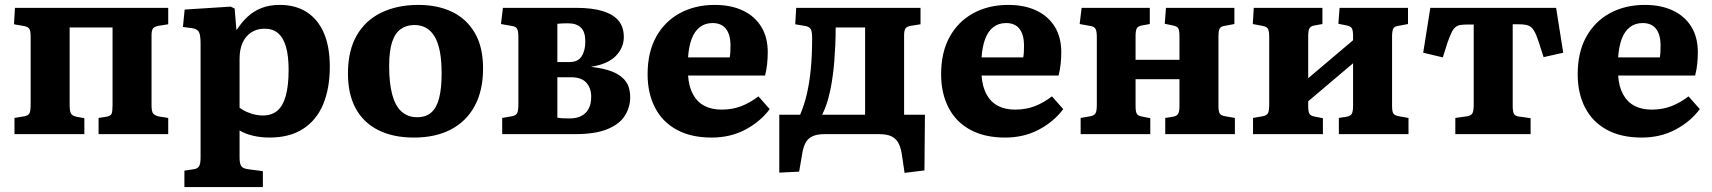

<svg xmlns="http://www.w3.org/2000/svg" viewBox="-20 -547 6982 783"><path d="M39 0V-66L80 -73Q96 -76 100.5 -85.5Q105 -95 105 -123V-398Q105 -421 99.5 -429.5Q94 -438 77 -441L37 -448L41 -515H666V-448L628 -442Q610 -439 604 -431Q598 -423 598 -403V-117Q598 -94 604 -85Q610 -76 628 -72L666 -66V0H382V-66L414 -71Q431 -74 435 -83Q439 -92 439 -118V-435H264V-118Q264 -95 269 -85Q274 -75 291 -71L324 -65V0Z M732 216V149L771 143Q785 141 791.5 131.5Q798 122 798 95V-369Q798 -405 791 -417Q784 -429 764 -432L726 -437L733 -508L921 -520L937 -512L944 -426H946Q966 -457 990.5 -479.5Q1015 -502 1047 -514.5Q1079 -527 1121 -527Q1185 -527 1230.5 -498Q1276 -469 1300.5 -413Q1325 -357 1325 -275Q1325 -187 1298 -122Q1271 -57 1216 -21.5Q1161 14 1079 14Q1044 14 1012 6.5Q980 -1 957 -15V95Q957 120 963.5 130Q970 140 991 143L1052 151V216ZM1052 -76Q1088 -76 1111 -95.5Q1134 -115 1145.5 -156.5Q1157 -198 1157 -262Q1157 -320 1146 -357Q1135 -394 1113.5 -412Q1092 -430 1059 -430Q1027 -430 1004 -414.5Q981 -399 969 -372Q957 -345 957 -307V-108Q973 -95 999.5 -85.5Q1026 -76 1052 -76Z M1668 14Q1583 14 1522.5 -16.5Q1462 -47 1430.5 -105Q1399 -163 1399 -247Q1399 -340 1434.5 -402Q1470 -464 1535 -495.5Q1600 -527 1686 -527Q1765 -527 1824 -498.5Q1883 -470 1916.5 -412.5Q1950 -355 1950 -268Q1950 -178 1916 -115Q1882 -52 1819 -19Q1756 14 1668 14ZM1681 -69Q1717 -69 1739 -88.5Q1761 -108 1771 -147.5Q1781 -187 1781 -247Q1781 -301 1773.5 -338.5Q1766 -376 1751.5 -399.5Q1737 -423 1716.5 -434Q1696 -445 1670 -445Q1638 -445 1614.5 -428.5Q1591 -412 1579 -375.5Q1567 -339 1567 -278Q1567 -208 1579.5 -161.5Q1592 -115 1617.5 -92Q1643 -69 1681 -69Z M2028 0V-66L2068 -73Q2084 -76 2089 -85.5Q2094 -95 2094 -121V-396Q2094 -419 2089 -429Q2084 -439 2068 -441L2023 -449L2031 -515H2330Q2395 -515 2438.5 -501.5Q2482 -488 2503 -462Q2524 -436 2524 -396Q2524 -353 2492 -319.5Q2460 -286 2392 -275V-274Q2440 -269 2475.5 -255.5Q2511 -242 2530.5 -217Q2550 -192 2550 -150Q2550 -110 2528.5 -75.5Q2507 -41 2457.5 -20.5Q2408 0 2326 0ZM2304 -64Q2330 -64 2349.5 -73.5Q2369 -83 2380 -102.5Q2391 -122 2391 -152Q2391 -188 2371 -210Q2351 -232 2309 -232H2253V-67Q2265 -65 2278.5 -64.5Q2292 -64 2304 -64ZM2253 -294H2303Q2337 -294 2352 -317.5Q2367 -341 2367 -378Q2367 -417 2349 -434.5Q2331 -452 2296 -452Q2285 -452 2273.5 -451.5Q2262 -451 2253 -450Z M2882 14Q2798 14 2739.5 -18Q2681 -50 2651 -108.5Q2621 -167 2621 -244Q2621 -334 2656 -397Q2691 -460 2753 -493.5Q2815 -527 2895 -527Q2961 -527 3009.5 -504Q3058 -481 3084.5 -438Q3111 -395 3111 -334Q3111 -311 3108.5 -286.5Q3106 -262 3100 -239H2786Q2789 -194 2806 -162.5Q2823 -131 2852.5 -115.5Q2882 -100 2922 -100Q2967 -100 3003 -114Q3039 -128 3073 -154L3119 -102Q3080 -50 3019 -18Q2958 14 2882 14ZM2786 -313H2956Q2958 -325 2958.5 -337Q2959 -349 2959 -361Q2959 -406 2940.5 -429.5Q2922 -453 2886 -453Q2855 -453 2833.5 -436Q2812 -419 2800.5 -388Q2789 -357 2786 -313Z M3669 158 3658 84Q3654 56 3644.5 37.5Q3635 19 3616.5 9.5Q3598 0 3564 0H3342Q3311 0 3292 9.5Q3273 19 3264 37.5Q3255 56 3251 83L3239 153L3158 157V-79H3243Q3260 -119 3270.5 -164Q3281 -209 3286.5 -265Q3292 -321 3292 -392Q3292 -418 3286.5 -428Q3281 -438 3264 -441L3223 -448L3227 -515H3734V-448L3696 -442Q3677 -439 3672 -430Q3667 -421 3667 -403V-79H3752L3750 148ZM3333 -79H3508V-435H3388Q3388 -399 3386.5 -364.5Q3385 -330 3382.5 -298.5Q3380 -267 3376 -238Q3372 -209 3367 -184Q3363 -165 3358.5 -148Q3354 -131 3348 -114.5Q3342 -98 3333 -79Z M4079 14Q3995 14 3936.5 -18Q3878 -50 3848 -108.5Q3818 -167 3818 -244Q3818 -334 3853 -397Q3888 -460 3950 -493.5Q4012 -527 4092 -527Q4158 -527 4206.5 -504Q4255 -481 4281.5 -438Q4308 -395 4308 -334Q4308 -311 4305.5 -286.5Q4303 -262 4297 -239H3983Q3986 -194 4003 -162.5Q4020 -131 4049.5 -115.5Q4079 -100 4119 -100Q4164 -100 4200 -114Q4236 -128 4270 -154L4316 -102Q4277 -50 4216 -18Q4155 14 4079 14ZM3983 -313H4153Q4155 -325 4155.5 -337Q4156 -349 4156 -361Q4156 -406 4137.5 -429.5Q4119 -453 4083 -453Q4052 -453 4030.5 -436Q4009 -419 3997.5 -388Q3986 -357 3983 -313Z M4387 0V-66L4427 -73Q4443 -76 4448 -85.5Q4453 -95 4453 -121V-396Q4453 -420 4447.5 -429.5Q4442 -439 4427 -441L4383 -449L4391 -515H4669V-449L4636 -443Q4620 -440 4615.5 -430.5Q4611 -421 4611 -398V-303H4790V-400Q4790 -423 4785 -431.5Q4780 -440 4764 -443L4730 -450L4735 -515H5014V-449L4977 -442Q4959 -440 4954 -430.5Q4949 -421 4949 -398V-115Q4949 -93 4954 -84.5Q4959 -76 4976 -73L5016 -66V0H4732V-66L4764 -71Q4780 -74 4785 -83.5Q4790 -93 4790 -116V-224H4611V-115Q4611 -93 4615.5 -84Q4620 -75 4636 -72L4671 -65V0Z M5090 0V-66L5130 -73Q5146 -76 5151 -85.5Q5156 -95 5156 -121V-396Q5156 -420 5151 -429Q5146 -438 5131 -441L5089 -449L5093 -515H5373V-449L5340 -443Q5324 -440 5319.5 -430.5Q5315 -421 5315 -398V-228L5498 -383V-400Q5498 -423 5493 -431.5Q5488 -440 5473 -443L5438 -450L5443 -515H5722V-449L5685 -442Q5667 -440 5662 -430.5Q5657 -421 5657 -398V-115Q5657 -93 5662 -84.5Q5667 -76 5685 -73L5724 -66V0H5440V-66L5472 -71Q5488 -74 5493 -83.5Q5498 -93 5498 -116V-289L5315 -134V-115Q5315 -93 5319.5 -84Q5324 -75 5339 -72L5375 -65V0Z M5915 0V-66L5964 -73Q5980 -76 5985 -85.5Q5990 -95 5990 -121V-447H5965Q5947 -447 5935 -445Q5923 -443 5914.5 -435.5Q5906 -428 5899 -413Q5892 -398 5883 -373L5864 -313L5784 -332L5813 -515H6326L6355 -332L6275 -314L6255 -376Q6245 -407 6235.5 -422.5Q6226 -438 6212 -443Q6198 -448 6173 -448H6149V-115Q6149 -94 6153.5 -84Q6158 -74 6173 -72L6222 -65V0Z M6675 14Q6591 14 6532.5 -18Q6474 -50 6444 -108.5Q6414 -167 6414 -244Q6414 -334 6449 -397Q6484 -460 6546 -493.5Q6608 -527 6688 -527Q6754 -527 6802.5 -504Q6851 -481 6877.5 -438Q6904 -395 6904 -334Q6904 -311 6901.5 -286.5Q6899 -262 6893 -239H6579Q6582 -194 6599 -162.5Q6616 -131 6645.5 -115.5Q6675 -100 6715 -100Q6760 -100 6796 -114Q6832 -128 6866 -154L6912 -102Q6873 -50 6812 -18Q6751 14 6675 14ZM6579 -313H6749Q6751 -325 6751.5 -337Q6752 -349 6752 -361Q6752 -406 6733.5 -429.5Q6715 -453 6679 -453Q6648 -453 6626.5 -436Q6605 -419 6593.5 -388Q6582 -357 6579 -313Z"/></svg>

Font: Literata 18pt
Style: Bold
Weight: 700
Designer: Latin by Veronika Burian and Jose Scaglione. Greek by Irene Vlachou. Cyrillic by Vera Evstafieva.
Foundry: TypeTogether
Version: Version 3.103;gftools[0.9.29]